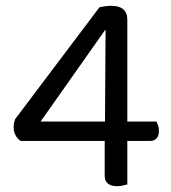

<svg xmlns="http://www.w3.org/2000/svg" viewBox="-20 -634 588 662"><path d="M32 -223 323 -609Q332 -611 343.5 -612.5Q355 -614 364 -614Q378 -614 390.5 -610Q403 -606 411 -595.5Q419 -585 419 -565V-215H519Q522 -210 525 -201.5Q528 -193 528 -182Q528 -166 520 -157Q512 -148 497 -148H419V2Q414 3 404.5 5.5Q395 8 384 8Q363 8 352 -1Q341 -10 341 -27V-148H52Q42 -153 34.5 -166Q27 -179 27 -195Q27 -204 28.5 -210.5Q30 -217 32 -223ZM342 -215 344 -530H342L120 -215Z"/></svg>

Font: Baloo Paaji 2
Style: Regular
Weight: 400
Designer: Shuchita Grover, Noopur Datye and Ek Type
Foundry: Ek Type
Version: Version 1.700